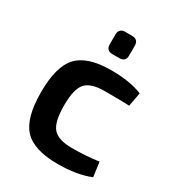

<svg xmlns="http://www.w3.org/2000/svg" viewBox="-171 -800 840 917"><g transform="rotate(30 249.0 -342.0)"><path d="M251 -696H288Q323 -696 323 -661V-607Q323 -573 288 -573H251Q216 -573 216 -607V-661Q216 -696 251 -696ZM454 -98 465 -18Q392 12 285 12Q154 12 100 -46Q46 -104 46 -246Q46 -388 100.5 -446Q155 -504 286 -504Q389 -504 457 -476L443 -400Q394 -402 307 -402Q231 -402 202 -369Q173 -336 173 -246Q173 -155 202 -121.5Q231 -88 307 -88Q386 -88 454 -98Z"/></g></svg>

Font: Exo 2.0 Semi Bold
Style: Regular
Weight: 600
Designer: Natanael Gama
Version: Version 1.001;PS 001.001;hotconv 1.0.70;makeotf.lib2.5.58329